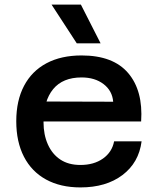

<svg xmlns="http://www.w3.org/2000/svg" viewBox="-20 -806 690 838"><path d="M331 12Q244 12 181 -22.5Q118 -57 84.5 -122Q51 -187 51 -277Q51 -367 85 -431.5Q119 -496 183 -530Q247 -564 336 -564Q474 -564 539.5 -487Q605 -410 596 -276H146L147 -363L474 -362Q470 -410 432 -439Q394 -468 336 -468Q254 -468 212 -417Q170 -366 170 -272Q170 -218 189 -175.5Q208 -133 243.5 -109.5Q279 -86 331 -86Q390 -86 429.5 -114Q469 -142 478 -189H598Q586 -96 514.5 -42Q443 12 331 12ZM419 -617H315L205 -786H333Z"/></svg>

Font: Azeret Mono Medium
Style: Regular
Weight: 500
Designer: Martin Vácha
Foundry: Displaay
Version: Version 1.002